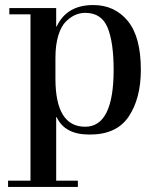

<svg xmlns="http://www.w3.org/2000/svg" viewBox="-20 -522 633 762"><path d="M12 220V195H101V-465H17V-490H203V-417H205Q245 -502 350 -502Q435 -502 487 -439Q539 -376 539 -245Q539 -131 490.5 -59Q442 13 334 12Q237 12 205 -57H203V195H289V220ZM200 -292V-210Q200 -19 318 -19Q431 -19 431 -245Q431 -354 407 -412.5Q383 -471 318 -471Q299 -471 280.5 -463.5Q262 -456 242.5 -437.5Q223 -419 211.5 -381.5Q200 -344 200 -292Z"/></svg>

Font: Justus
Style: Roman
Weight: 500
Version: Version 001.001